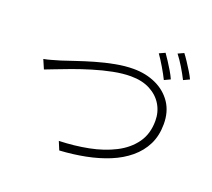

<svg xmlns="http://www.w3.org/2000/svg" viewBox="-133 -982 1266 1149"><g transform="rotate(20 500.0 -408.0)"><path d="M73 -488Q100 -493 123 -500Q146 -507 175 -515Q209 -526 259 -543Q309 -560 367.5 -577Q426 -594 487 -605.5Q548 -617 602 -617Q681 -617 745 -587.5Q809 -558 846.5 -502.5Q884 -447 884 -368Q884 -294 856 -237.5Q828 -181 777.5 -139Q727 -97 660 -69.5Q593 -42 514 -26.5Q435 -11 350 -6L328 -59Q425 -62 514.5 -79.5Q604 -97 675.5 -133.5Q747 -170 788.5 -228Q830 -286 830 -369Q830 -425 803 -470.5Q776 -516 725 -543Q674 -570 602 -570Q550 -570 489.5 -558Q429 -546 368 -527.5Q307 -509 252.5 -489Q198 -469 157.5 -453Q117 -437 98 -430ZM748 -773Q761 -755 776.5 -731Q792 -707 807 -682Q822 -657 832 -634L794 -616Q779 -647 755 -687.5Q731 -728 711 -756ZM854 -810Q868 -792 884 -767.5Q900 -743 915.5 -718Q931 -693 940 -673L902 -655Q885 -689 862 -727Q839 -765 817 -793Z"/></g></svg>

Font: Noto Sans JP Thin Light
Style: Regular
Weight: 300
Version: Version 2.004-H2;hotconv 1.0.118;makeotfexe 2.5.65603